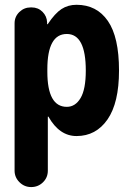

<svg xmlns="http://www.w3.org/2000/svg" viewBox="-20 -550 540 790"><path d="M254.9 -110.4Q290 -110.4 311.5 -146.5Q333 -182.6 333 -259.8Q333 -410.2 254.9 -410.2Q174.8 -410.2 174.8 -264.6V-254.9Q174.8 -110.4 254.9 -110.4ZM294.9 -530.3Q377.9 -530.3 423.8 -463.9Q469.7 -397.5 469.7 -259.8Q469.7 -127 422.4 -58.6Q375 9.8 294.9 9.8Q224.6 9.8 179.7 -69.3Q179.7 -70.3 177.7 -70.3Q176.8 -70.3 176.8 -69.3V152.3Q176.8 180.7 156.7 200.2Q136.7 219.7 108.4 219.7Q80.1 219.7 60.1 199.7Q40 179.7 40 152.3V-454.1Q40 -481.4 59.6 -500.5Q79.1 -519.5 106.4 -519.5H110.4Q136.7 -519.5 154.8 -501.5Q172.9 -483.4 173.8 -458V-451.2Q173.8 -450.2 174.8 -450.2Q176.8 -450.2 176.8 -451.2Q206.1 -495.1 232.9 -512.7Q259.8 -530.3 294.9 -530.3Z"/></svg>

Font: Rounded-X Mgen+ 2m bold
Style: Bold
Weight: 700
Designer: [Source Han Sans]
Ryoko NISHIZUKA  (kana & ideographs); Paul D. Hunt (Latin, Greek & Cyrillic); Wenlong ZHANG  (bopomofo
Version: Version 1.059.20150602